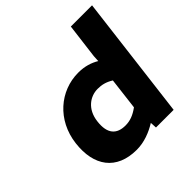

<svg xmlns="http://www.w3.org/2000/svg" viewBox="-186 -862 1030 1030"><g transform="rotate(-45 329.0 -347.0)"><path d="M280 12C336 12 390 -9 435 -37L437 0H571L658 -706H497L472 -507L470 -471C438 -490 400 -503 350 -503C212 -503 92 -401 73 -245C54 -89 127 12 280 12ZM362 -368C393 -368 420 -362 452 -342L430 -160C394 -134 364 -123 329 -123C265 -123 227 -158 238 -246C248 -330 307 -368 362 -368Z"/></g></svg>

Font: Falling Sky
Style: ExBdObl
Weight: 400
Designer: Paul D. Hunt
Foundry: Adobe Systems Incorporated
Version: Version 1.02